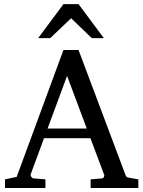

<svg xmlns="http://www.w3.org/2000/svg" viewBox="-20 -936 714 956"><path d="M314 -558.1 216.8 -295.9H412.1ZM431.2 0V-43L488.8 -47.9Q493.7 -47.9 497.1 -54.4Q500.5 -61 499 -64.9L430.2 -248H199.2L132.8 -67.9Q131.8 -64.9 132.8 -61.5Q133.8 -58.1 136.2 -54.9Q138.7 -51.8 141.6 -49.8Q144.5 -47.9 147 -47.9L206.1 -43V0H4.9V-43L63 -55.2L295.9 -687H371.1L603 -69.8Q606.4 -59.6 609.6 -56.2Q612.8 -52.7 624 -50.8L668.9 -43V0ZM437 -746.1 334 -845.2 230 -746.1H169.9L295.9 -915.5H371.1L497.1 -746.1Z"/></svg>

Font: Charis SIL Phon
Style: Regular
Weight: 400
Foundry: SIL International
Version: Version 5.000